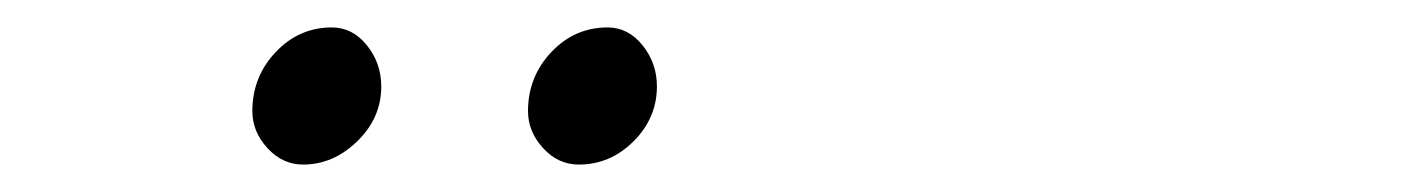

<svg xmlns="http://www.w3.org/2000/svg" viewBox="-20 -820 1040 140"><path d="M222 -800Q237 -800 247.5 -787Q258 -774 258 -757Q258 -734 240.5 -717Q223 -700 201 -700Q186 -700 175 -712Q164 -724 164 -739Q164 -764 181 -782Q198 -800 222 -800ZM423 -800Q438 -800 448.5 -787Q459 -774 459 -757Q459 -734 442 -717Q425 -700 402 -700Q387 -700 376 -712Q365 -724 365 -739Q365 -764 382 -782Q399 -800 423 -800Z"/></svg>

Font: EB Garamond 12
Style: Italic
Weight: 400
Italic angle: -17°
Version: Version 0.016; ttfautohint (v1.8.4)